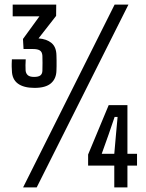

<svg xmlns="http://www.w3.org/2000/svg" viewBox="-20 -820 637 840"><path d="M131 -435.5Q83.5 -435.5 58 -454.5Q32.5 -473.5 32 -512Q31.5 -522 31.2 -528Q31 -534 31.2 -540.8Q31.5 -547.5 32 -560.5H92.5Q91.5 -548 91.5 -534.5Q91.5 -521 92 -512Q93 -499 101.5 -491.2Q110 -483.5 129 -483.5Q148.5 -483.5 156.8 -490.2Q165 -497 165.5 -510Q166 -531 166 -544.8Q166 -558.5 165.5 -576Q164.5 -592.5 154.8 -599Q145 -605.5 125 -605.5H83L80.5 -649.5L152.5 -748.5H35.5V-800H226L225.5 -750.5L148.5 -652Q184 -649.5 205.2 -632Q226.5 -614.5 227 -577Q227.5 -568.5 227.5 -555.5Q227.5 -542.5 227.5 -530.8Q227.5 -519 227 -512.5Q226.5 -476 203.2 -455.8Q180 -435.5 131 -435.5ZM81 0 481.5 -800H542L140.5 0ZM537.5 -360V-147H579.5V-95.5H537.5V0H480V-95.5H365.5V-144L455.5 -360ZM480 -147 487.5 -232.5 494.5 -308.5H481.5L455.5 -232.5L425 -147Z"/></svg>

Font: Big Shoulders Text Thin
Style: Regular
Weight: 400
Version: Version 2.002